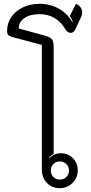

<svg xmlns="http://www.w3.org/2000/svg" viewBox="-20 -976 477 1005"><path d="M199 -89V-741L41 -783Q28 -787 22.5 -794Q17 -801 17 -813Q17 -854 39 -886.5Q61 -919 100 -937.5Q139 -956 188 -956Q242 -956 287 -931Q332 -906 359 -860L361 -863Q354 -881 345 -892L378 -956Q410 -941 410 -911Q410 -897 403 -884L374 -822Q366 -804 350 -804Q334 -804 323 -822Q275 -902 187 -902Q138 -902 108 -881.5Q78 -861 78 -827L213 -790Q243 -782 252 -770.5Q261 -759 261 -729V-171Q245 -161 236 -149L238 -147Q263 -174 299 -174Q336 -174 361.5 -148Q387 -122 387 -84Q387 -46 359.5 -18.5Q332 9 293 9Q252 9 225.5 -18.5Q199 -46 199 -89ZM341 -84Q341 -104 327 -117.5Q313 -131 293 -131Q273 -131 259.5 -117.5Q246 -104 246 -84Q246 -63 259.5 -49.5Q273 -36 293 -36Q314 -36 327.5 -49.5Q341 -63 341 -84Z"/></svg>

Font: K2D ExtraLight
Style: Regular
Weight: 275
Designer: Katatrad Aksorn Co.,Ltd.
Foundry: Cadson Demak Co.,Ltd.
Version: Version 1.000; ttfautohint (v1.6)